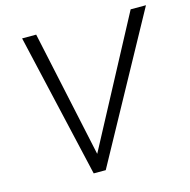

<svg xmlns="http://www.w3.org/2000/svg" viewBox="-104 -807 898 909"><g transform="rotate(-15 345.0 -352.5)"><path d="M245 0 83 -705H152L285 -85L615 -705H690L304 0Z"/></g></svg>

Font: Nunito Sans 7pt SemiCondensed Light
Style: Italic
Weight: 300
Width: 4
Italic angle: -9°
Designer: Vernon Adams
Foundry: Vernon Adams
Version: Version 3.101;gftools[0.9.27]